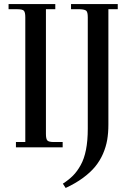

<svg xmlns="http://www.w3.org/2000/svg" viewBox="-20 -722 652 941"><path d="M288.1 178.2Q317.4 159.2 337.6 138.9Q357.9 118.7 375.2 87.6Q392.6 56.6 401.4 12.2Q410.2 -32.2 410.2 -90.8V-637.2Q410.2 -662.1 403.1 -668.9Q396 -675.8 371.1 -676.8H328.1V-702.1H557.1V-676.8H511.2V-110.8Q511.2 -70.8 505.4 -36.6Q499.5 -2.4 484.9 31.5Q470.2 65.4 446.8 94.2Q423.3 123 386.7 149.9Q350.1 176.8 301.8 199.2ZM22 -676.8V-702.1H251V-676.8H205.1V-65.9Q205.1 -41 212.2 -33.4Q219.2 -25.9 244.1 -25.9H287.1V0H58.1V-25.9H104V-637.2Q104 -662.1 96.9 -669.4Q89.8 -676.8 64.9 -676.8Z"/></svg>

Font: Dihjauti S
Style: Bold
Weight: 700
Designer: T. Christopher White
Version: Version 3.0.0